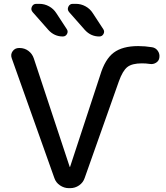

<svg xmlns="http://www.w3.org/2000/svg" viewBox="-20 -980 866 1000"><path d="M307 -790Q263 -790 232 -824L150 -917Q139 -930 146 -945Q153 -960 169 -960H185Q212 -960 235.5 -947Q259 -934 273 -912L328 -828Q336 -816 329 -803Q322 -790 307 -790ZM497 -790Q453 -790 422 -824L340 -917Q329 -930 336 -945Q343 -960 359 -960H375Q402 -960 425.5 -947Q449 -934 463 -912L518 -828Q526 -816 519 -803Q512 -790 497 -790ZM772 -734Q791 -731 802 -715Q813 -699 810 -680Q808 -663 793 -653.5Q778 -644 760 -647Q741 -650 719 -650Q668 -650 643.5 -631Q619 -612 599 -556L421 -53Q413 -29 392 -14.5Q371 0 345 0H339Q314 0 292.5 -14.5Q271 -29 263 -53L41 -677Q34 -697 46 -713.5Q58 -730 79 -730H82Q108 -730 128 -715Q148 -700 156 -676L343 -111Q343 -110 344 -110Q345 -110 345 -111L502 -589Q527 -672 572.5 -706Q618 -740 700 -740Q735 -740 772 -734Z"/></svg>

Font: Rounded Mplus 1c Medium
Style: Regular
Weight: 500
Version: Version 1.059.20150529